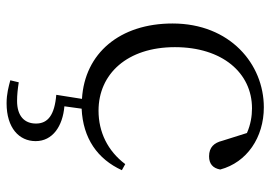

<svg xmlns="http://www.w3.org/2000/svg" viewBox="-136 -428 801 568"><g transform="rotate(90 264.0 -144.5)"><path d="M466 -115C427 -63 371 -36 308 -36C199 -36 120 -121 120 -262C120 -402 196 -490 301 -490C324 -490 349 -486 374 -475L397 -402C403 -378 416 -363 443 -363C465 -363 478 -374 482 -396C461 -475 387 -525 298 -525C170 -525 50 -425 50 -255C50 -99 138 5 273 13L261 89C321 94 346 114 346 149C346 183 324 205 279 205C261 205 243 203 224 200L218 225C237 230 258 236 286 236C359 236 398 199 398 150C398 100 354 70 295 65L302 14C390 10 451 -33 484 -105Z"/></g></svg>

Font: Noto Serif CJK JP Light
Style: Regular
Weight: 300
Designer: Ryoko NISHIZUKA 西塚涼子 (kana & ideographs); Frank Grießhammer (Latin, Greek & Cyrillic); Wenlong ZHANG 张文龙 (bopomofo); San
Foundry: Adobe Systems Incorporated
Version: Version 1.001;PS 1.001;hotconv 16.6.54;makeotf.lib2.5.65590